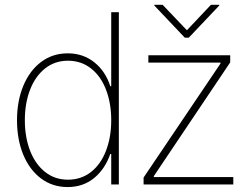

<svg xmlns="http://www.w3.org/2000/svg" viewBox="-20 -757 1026 788"><path d="M49.8 -263.7Q49.8 -342.3 75.7 -404.8Q101.6 -467.3 148.7 -502.7Q195.8 -538.1 257.8 -538.1Q321.3 -538.1 367.2 -501.2Q413.1 -464.4 432.6 -403.3H436.5V-707H467.8V0H436.5V-125H432.6Q411.1 -63 366 -26.1Q320.8 10.7 257.8 10.7Q195.3 10.7 148.2 -24.7Q101.1 -60.1 75.4 -122.3Q49.8 -184.6 49.8 -263.7ZM436.5 -263.7Q436.5 -333.5 415 -389.2Q393.6 -444.8 353.3 -476.3Q313 -507.8 258.8 -507.8Q205.1 -507.8 165 -476.1Q125 -444.3 103.5 -388.9Q82 -333.5 82 -263.7Q82 -193.8 103.5 -138.4Q125 -83 165 -51.3Q205.1 -19.5 258.8 -19.5Q313 -19.5 353.3 -51Q393.6 -82.5 415 -138.2Q436.5 -193.8 436.5 -263.7ZM569.3 -28.3 884.8 -496.1V-500H588.9V-530.3H924.8V-501L611.3 -34.2V-30.3H937.5V0H569.3ZM747.1 -632.8 845.7 -737.3H879.9V-734.4L754.9 -602.5H738.3L613.3 -734.4V-737.3H647.5Z"/></svg>

Font: Pretendard JP Thin
Style: Regular
Weight: 100
Designer: Base glyphs from Inter by Rasmus Andersson; Hangeul glyphs from Noto Sans CJK(Source Han Sans) by Jang Soo-young and Kan
Foundry: Kil Hyung-jin
Version: Version 1.309